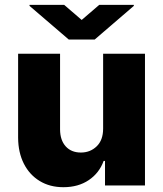

<svg xmlns="http://www.w3.org/2000/svg" viewBox="-20 -768 676 795"><path d="M407 -235.4V-545.5H580.3V0H414.8V-101.6H409.1Q391 -51.5 347.5 -22.2Q304 7.1 242.5 7.1Q186.4 7.1 144.4 -18.5Q102.3 -44 78.8 -90.2Q55.4 -136.4 55 -197.8V-545.5H228.7V-231.9Q229 -187.5 252.1 -161.9Q275.2 -136.4 315 -136.4Q353.7 -136.4 380.3 -162.1Q407 -187.9 407 -235.4ZM245.7 -747.9 318.2 -685.4 391 -747.9H534.1V-743.6L372.2 -604.4H264.6L102.3 -743.6V-747.9Z"/></svg>

Font: Inter UI Extra Bold
Style: Regular
Weight: 800
Designer: Rasmus Andersson
Foundry: rsms
Version: 3.2;8d6f07862